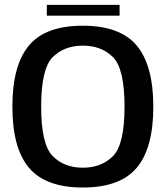

<svg xmlns="http://www.w3.org/2000/svg" viewBox="-20 -790 710 814"><path d="M331 5Q489 5 559.5 -78.5Q630 -162 630 -337.5Q630 -513 559.5 -597Q489 -681 331 -681Q173 -681 102.8 -597.2Q32.5 -513.5 32.5 -337.5Q32.5 -162 103 -78.5Q173.5 5 331 5ZM331 -79Q252.5 -79 203.5 -128.2Q154.5 -177.5 154.5 -337.5Q154.5 -499 203.5 -547.8Q252.5 -596.5 331 -596.5Q410 -596.5 459 -547.8Q508 -499 508 -337.5Q508 -177.5 459 -128.2Q410 -79 331 -79ZM178.5 -723.5H487V-769.5H178.5Z"/></svg>

Font: Anybody Thin Medium
Style: Regular
Weight: 500
Version: Version 1.113;gftools[0.9.25]